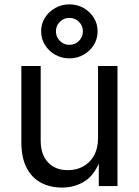

<svg xmlns="http://www.w3.org/2000/svg" viewBox="-20 -846 631 873"><path d="M262.2 6.8Q207 6.8 165.3 -15.9Q123.5 -38.6 100.3 -84.5Q77.1 -130.4 77.1 -199.2V-545.9H165V-206.5Q165 -143.6 198.2 -107.9Q231.4 -72.3 288.6 -72.3Q327.6 -72.3 358.6 -89.4Q389.6 -106.4 407.7 -139.4Q425.8 -172.4 425.8 -218.8V-545.9H514.2V0H429.2V-132.3H440.9Q415.5 -55.7 368.9 -24.4Q322.3 6.8 262.2 6.8ZM295.4 -580.6Q260.3 -580.6 231 -597.2Q201.7 -613.8 184.3 -641.6Q167 -669.4 167 -703.6Q167 -737.8 184.3 -765.4Q201.7 -793 231 -809.6Q260.3 -826.2 295.4 -826.2Q331.1 -826.2 360.1 -809.6Q389.2 -793 406.5 -765.4Q423.8 -737.8 423.8 -703.6Q423.8 -669.4 406.5 -641.6Q389.2 -613.8 360.1 -597.2Q331.1 -580.6 295.4 -580.6ZM295.4 -642.1Q321.3 -642.1 339.1 -660.2Q356.9 -678.2 356.9 -703.6Q356.9 -729 339.1 -746.8Q321.3 -764.6 295.4 -764.6Q270 -764.6 252.2 -746.8Q234.4 -729 234.4 -703.6Q234.4 -678.2 252.2 -660.2Q270 -642.1 295.4 -642.1Z"/></svg>

Font: Adwaita Sans
Style: Regular
Weight: 400
Designer: Rasmus Andersson
Foundry: rsms
Version: Version 4.001;git-9221beed3